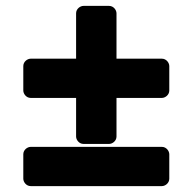

<svg xmlns="http://www.w3.org/2000/svg" viewBox="-20 -606 653 651"><path d="M238 -143C238 -132 248 -118 263 -118H350C361 -118 375 -128 375 -143V-274H529C540 -274 554 -284 554 -299V-382C554 -393 544 -407 529 -407H375V-561C375 -572 365 -586 350 -586H263C252 -586 238 -576 238 -561V-407H84C73 -407 59 -397 59 -382V-299C59 -288 69 -274 84 -274H238ZM59 0C59 11 69 25 84 25H529C540 25 554 15 554 0V-83C554 -94 544 -108 529 -108H84C73 -108 59 -98 59 -83Z"/></svg>

Font: Falling Sky
Style: Blk
Weight: 900
Designer: Paul D. Hunt
Foundry: Adobe Systems Incorporated
Version: Version 1.02